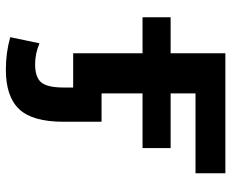

<svg xmlns="http://www.w3.org/2000/svg" viewBox="-87 -473 790 656"><g transform="rotate(90 308.0 -145.0)"><path d="M39 -237V-333H162V-520H572V-418H299V-333H486V-237H299V-97H396V33Q396 139 353 184.5Q310 230 218 230Q160 230 107 215L128 115Q162 130 200 130Q244 130 261.5 109Q279 88 279 33V0H252H162V-237Z"/></g></svg>

Font: Mplus 1p Bold
Style: Bold
Weight: 700
Version: Version 1.061